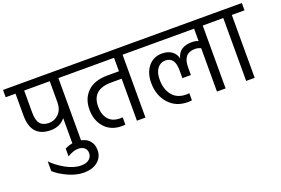

<svg xmlns="http://www.w3.org/2000/svg" viewBox="-137 -1014 2413 1650"><g transform="rotate(-20 1070.0 -189.0)"><path d="M381 -382V-575H147V-374Q147 -303 173 -271.5Q199 -240 253 -240Q306 -240 343.5 -278.5Q381 -317 381 -382ZM575 -642V-575H460V0H381V-238Q335 -177 248 -176Q68 -176 68 -375V-575H-22V-642Z M129 155V66Q172 113 246.5 155.5Q321 198 388 198Q436 198 462 176.5Q488 155 488 121Q488 89 467 71.5Q446 54 410 54Q367 54 312 87V16L323 11Q333 6 344 2Q355 -2 373.5 -6Q392 -10 411 -10Q488 -10 526.5 26Q565 62 565 121Q565 185 517.5 224.5Q470 264 391 264Q322 264 247.5 230Q173 196 129 155Z M1163 -642V-575H1047V0H969V-384H874Q697 -384 697 -228Q697 -154 733.5 -111Q770 -68 841 -68Q858 -68 864 -69V-2Q848 0 834 0Q734 0 676 -64Q618 -128 618 -229Q618 -329 681 -390.5Q744 -452 865 -452H969V-575H531V-642Z M1896 -642V-575H1780V0H1701V-396Q1675 -409 1647 -409Q1539 -409 1539 -282V-210H1461V-284Q1461 -403 1374 -403Q1330 -403 1301.5 -366.5Q1273 -330 1273 -262Q1273 -177 1317 -121.5Q1361 -66 1446 -66Q1463 -66 1473 -68V-3Q1455 0 1435 0Q1327 0 1261 -74.5Q1195 -149 1195 -263Q1195 -354 1242 -411.5Q1289 -469 1367 -469Q1421 -469 1456 -444.5Q1491 -420 1501 -375Q1524 -473 1641 -473Q1674 -473 1701 -462V-575H1118V-642Z M1852 -575V-642H2162V-575H2046V0H1968V-575Z"/></g></svg>

Font: Hind Regular
Style: Regular
Weight: 400
Designer: Manushi Parikh, Satya Rajpurohit
Foundry: Indian Type Foundry
Version: Version 1.201;PS 1.0;hotconv 1.0.78;makeotf.lib2.5.61930; tt